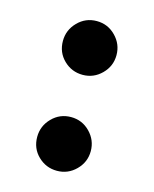

<svg xmlns="http://www.w3.org/2000/svg" viewBox="-80 -529 470 585"><g transform="rotate(15 154.5 -237.0)"><path d="M69.8 -387.7Q69.8 -422.4 94.5 -447.5Q119.1 -472.7 154.3 -472.7Q189.5 -472.7 214.1 -447.5Q238.8 -422.4 238.8 -387.7Q238.8 -353 213.9 -328.1Q189 -303.2 154.3 -303.2Q119.6 -303.2 94.7 -327.4Q69.8 -351.6 69.8 -387.7ZM69.8 -85Q69.8 -119.6 94.5 -144.8Q119.1 -169.9 154.3 -169.9Q189.5 -169.9 214.1 -144.8Q238.8 -119.6 238.8 -85Q238.8 -50.3 213.9 -25.4Q189 -0.5 154.3 -0.5Q119.6 -0.5 94.7 -24.7Q69.8 -48.8 69.8 -85Z"/></g></svg>

Font: Vazir WOL
Style: Bold-WOL
Weight: 700
Designer: Saber Rastikerdar
Foundry: Saber Rastikerdar
Version: Version 30.0.0